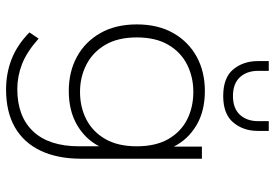

<svg xmlns="http://www.w3.org/2000/svg" viewBox="-160 -576 928 649"><g transform="rotate(90 304.5 -252.0)"><path d="M283 192Q229 192 181 173.5Q133 155 90 113L111 82Q156 122 197 138Q238 154 282 154Q374 154 424.5 100.5Q475 47 475 -55V-123Q451 -76 403 -48Q355 -20 288 -20Q223 -20 172.5 -47.5Q122 -75 92.5 -126.5Q63 -178 63 -250Q63 -322 92.5 -373.5Q122 -425 172.5 -452.5Q223 -480 288 -480Q356 -480 404 -451.5Q452 -423 476 -375V-470H517V-62Q517 18 490 75Q463 132 411 162Q359 192 283 192ZM291 -58Q343 -58 384.5 -79.5Q426 -101 450.5 -143.5Q475 -186 475 -250Q475 -314 450.5 -356.5Q426 -399 384.5 -420Q343 -441 291 -441Q241 -441 199 -420Q157 -399 132 -356.5Q107 -314 107 -250Q107 -186 132 -143.5Q157 -101 199 -79.5Q241 -58 291 -58ZM305 -542Q243 -542 215 -576Q187 -610 187 -659V-696H220V-660Q220 -622 241.5 -598.5Q263 -575 305 -575Q347 -575 368.5 -598.5Q390 -622 390 -660V-696H423V-659Q423 -610 394.5 -576Q366 -542 305 -542Z"/></g></svg>

Font: Gantari ExtraLight
Style: Regular
Weight: 250
Designer: Anugrah Pasau
Foundry: Lafontype
Version: Version 1.000